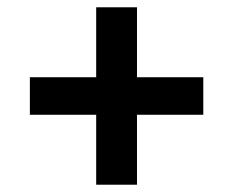

<svg xmlns="http://www.w3.org/2000/svg" viewBox="-20 -569 640 527"><path d="M244 -62V-254H62V-357H244V-549H356V-357H538V-254H356V-62Z"/></svg>

Font: IBM Plex Mono SemiBold
Style: Regular
Weight: 600
Monospace: yes
Designer: Mike Abbink, Paul van der Laan, Pieter van Rosmalen
Foundry: Bold Monday
Version: Version 2.3